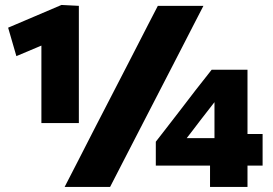

<svg xmlns="http://www.w3.org/2000/svg" viewBox="-20 -736 1074 756"><path d="M44.5 -515 12 -627Q66 -650 118.2 -672.2Q170.5 -694.5 222 -716.5L216.5 -587.5Q178 -571.5 135.2 -553.2Q92.5 -535 44.5 -515ZM143 -251.5Q143 -287.5 143 -320.8Q143 -354 143 -396V-519Q143 -553.5 143 -587.2Q143 -621 143 -654.5L222 -716.5L290.5 -713Q290.5 -670.5 290.5 -630.2Q290.5 -590 290.5 -549V-396Q290.5 -354 290.5 -320.8Q290.5 -287.5 290.5 -251.5ZM234.5 0Q263 -55 290.2 -108.2Q317.5 -161.5 352.5 -230L480 -477Q504 -523.5 524.2 -563Q544.5 -602.5 563.2 -639Q582 -675.5 601.5 -713H781Q761.5 -675.5 742.8 -639Q724 -602.5 703.8 -563Q683.5 -523.5 659.5 -477L532 -230Q496.5 -161.5 469.2 -108.2Q442 -55 413.5 0ZM807 0Q807 -34.5 807 -64.2Q807 -94 807 -136L824.5 -154V-268Q824.5 -301.5 824.5 -335.2Q824.5 -369 824.5 -402.5L918 -454Q899.5 -430.5 882.2 -407.8Q865 -385 846.5 -362L769.5 -263Q754.5 -243.5 739.2 -223.2Q724 -203 708.5 -183.5L704.5 -192H847.5L860 -208.5Q895 -208.5 938.8 -208.5Q982.5 -208.5 1014 -208.5V-84Q982.5 -84 938.8 -84Q895 -84 860 -84H593.5V-178Q606 -194 623.2 -216.2Q640.5 -238.5 658.5 -261.8Q676.5 -285 691.5 -304.5L749 -379.5Q765.5 -400 781.5 -420.8Q797.5 -441.5 813.5 -461.5H954.5Q954.5 -419 954.5 -378.5Q954.5 -338 954.5 -298V-136Q954.5 -94 954.5 -64.2Q954.5 -34.5 954.5 0Z"/></svg>

Font: Commissioner Thin ExtraBold
Style: Regular
Weight: 800
Version: Version 1.000